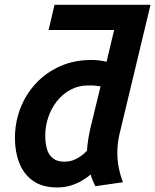

<svg xmlns="http://www.w3.org/2000/svg" viewBox="-20 -790 665 823"><path d="M225.2 13.5Q161.2 13.5 121.1 -15.2Q81 -44 62.5 -92Q44 -140 44 -198.2Q44 -265 67.2 -325.4Q90.5 -385.8 133.8 -432.4Q177 -479 237.4 -506Q297.8 -533 371.8 -533Q389.2 -533 405 -531Q420.8 -529 436.8 -525.2L469.2 -661.5H188.2L213.8 -769.5H625.2L492.5 -216.2Q483.8 -180 483 -143.1Q482.2 -106.2 488.9 -72.2Q495.5 -38.2 507 -8.8L388.5 8.2Q382.8 -3.2 377.8 -15.5Q372.8 -27.8 368.5 -42Q351.8 -27.5 329.9 -14.9Q308 -2.2 282 5.6Q256 13.5 225.2 13.5ZM255.2 -97Q275 -97 291.5 -102.6Q308 -108.2 323.2 -118.6Q338.5 -129 352.8 -143.5Q354.2 -168.8 359 -197.4Q363.8 -226 370.2 -251.8L411 -419.8Q397.8 -421.8 388.9 -422.8Q380 -423.8 359.2 -423.8Q316.5 -423.8 282.4 -405.4Q248.2 -387 223.9 -356.1Q199.5 -325.2 186.8 -287.1Q174 -249 174 -208.8Q174 -175 181.6 -150Q189.2 -125 207.4 -111Q225.5 -97 255.2 -97Z"/></svg>

Font: Ubuntu Sans
Style: Italic
Weight: 400
Italic angle: -13.5°
Designer: Dalton Maag Ltd
Foundry: Dalton Maag Ltd
Version: Version 1.006